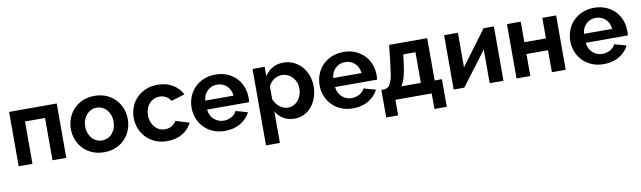

<svg xmlns="http://www.w3.org/2000/svg" viewBox="-42 -1071 6083 1823"><g transform="rotate(-10 2999.0 -160.0)"><path d="M522 0H389V-408H196V0H63V-524H522Z M887 10Q823 10 772 -12Q721 -34 685.5 -71.5Q650 -109 631 -158Q612 -207 612 -261Q612 -316 631 -365Q650 -414 685.5 -451.5Q721 -489 772 -511Q823 -533 887 -533Q951 -533 1001.5 -511Q1052 -489 1087.5 -451.5Q1123 -414 1142 -365Q1161 -316 1161 -261Q1161 -207 1142 -158Q1123 -109 1088 -71.5Q1053 -34 1002 -12Q951 10 887 10ZM750 -261Q750 -226 760.5 -197.5Q771 -169 789.5 -148Q808 -127 833 -115.5Q858 -104 887 -104Q916 -104 941 -115.5Q966 -127 984.5 -148Q1003 -169 1013.5 -198Q1024 -227 1024 -262Q1024 -296 1013.5 -325Q1003 -354 984.5 -375Q966 -396 941 -407.5Q916 -419 887 -419Q858 -419 833 -407Q808 -395 789.5 -374Q771 -353 760.5 -324Q750 -295 750 -261Z M1218 -262Q1218 -317 1237 -366Q1256 -415 1292 -452Q1328 -489 1379 -511Q1430 -533 1494 -533Q1580 -533 1640.5 -496Q1701 -459 1731 -399L1600 -359Q1583 -388 1555 -403.5Q1527 -419 1493 -419Q1464 -419 1439 -407.5Q1414 -396 1395.5 -375.5Q1377 -355 1366.5 -326Q1356 -297 1356 -262Q1356 -227 1367 -198Q1378 -169 1396.5 -148Q1415 -127 1440 -115.5Q1465 -104 1493 -104Q1529 -104 1559.5 -122Q1590 -140 1602 -166L1733 -126Q1706 -66 1644 -28Q1582 10 1495 10Q1431 10 1380 -12Q1329 -34 1293 -71.5Q1257 -109 1237.5 -158.5Q1218 -208 1218 -262Z M2052 10Q1989 10 1938 -11.5Q1887 -33 1851 -70Q1815 -107 1795.5 -156Q1776 -205 1776 -259Q1776 -315 1795 -364.5Q1814 -414 1850 -451.5Q1886 -489 1937.5 -511Q1989 -533 2053 -533Q2117 -533 2167.5 -511Q2218 -489 2253.5 -452Q2289 -415 2307.5 -366Q2326 -317 2326 -264Q2326 -251 2325.5 -239Q2325 -227 2323 -219H1918Q1921 -188 1933 -164Q1945 -140 1964 -123Q1983 -106 2007 -97Q2031 -88 2057 -88Q2097 -88 2132.5 -107.5Q2168 -127 2181 -159L2296 -127Q2267 -67 2203.5 -28.5Q2140 10 2052 10ZM2188 -306Q2183 -365 2144.5 -400.5Q2106 -436 2051 -436Q2024 -436 2000.5 -426.5Q1977 -417 1959 -400Q1941 -383 1929.5 -359Q1918 -335 1916 -306Z M2724 10Q2662 10 2616 -17.5Q2570 -45 2544 -92V213H2410V-524H2527V-434Q2556 -480 2602 -506.5Q2648 -533 2708 -533Q2761 -533 2806 -511.5Q2851 -490 2883.5 -453.5Q2916 -417 2934.5 -367.5Q2953 -318 2953 -263Q2953 -206 2936 -156Q2919 -106 2888.5 -69Q2858 -32 2816 -11Q2774 10 2724 10ZM2679 -104Q2709 -104 2734.5 -117Q2760 -130 2778 -152Q2796 -174 2806 -203Q2816 -232 2816 -263Q2816 -296 2805 -324.5Q2794 -353 2774.5 -374Q2755 -395 2728.5 -407Q2702 -419 2671 -419Q2652 -419 2632 -412.5Q2612 -406 2595 -394Q2578 -382 2564.5 -366Q2551 -350 2544 -331V-208Q2562 -163 2599 -133.5Q2636 -104 2679 -104Z M3286 10Q3223 10 3172 -11.5Q3121 -33 3085 -70Q3049 -107 3029.5 -156Q3010 -205 3010 -259Q3010 -315 3029 -364.5Q3048 -414 3084 -451.5Q3120 -489 3171.5 -511Q3223 -533 3287 -533Q3351 -533 3401.5 -511Q3452 -489 3487.5 -452Q3523 -415 3541.5 -366Q3560 -317 3560 -264Q3560 -251 3559.5 -239Q3559 -227 3557 -219H3152Q3155 -188 3167 -164Q3179 -140 3198 -123Q3217 -106 3241 -97Q3265 -88 3291 -88Q3331 -88 3366.5 -107.5Q3402 -127 3415 -159L3530 -127Q3501 -67 3437.5 -28.5Q3374 10 3286 10ZM3422 -306Q3417 -365 3378.5 -400.5Q3340 -436 3285 -436Q3258 -436 3234.5 -426.5Q3211 -417 3193 -400Q3175 -383 3163.5 -359Q3152 -335 3150 -306Z M3580 -116H3608Q3632 -119 3647.5 -131.5Q3663 -144 3674.5 -171.5Q3686 -199 3693.5 -245Q3701 -291 3709 -362L3727 -524H4094V-116H4164V150H4045V0H3695V150H3580ZM3961 -116V-412H3844L3834 -333Q3824 -252 3809.5 -201Q3795 -150 3773 -116Z M4390 -191 4638 -524H4737V0H4604V-324L4359 0H4257V-524H4390Z M4996 -326H5204V-524H5337V0H5204V-212H4996V0H4863V-524H4996Z M5703 10Q5640 10 5589 -11.5Q5538 -33 5502 -70Q5466 -107 5446.5 -156Q5427 -205 5427 -259Q5427 -315 5446 -364.5Q5465 -414 5501 -451.5Q5537 -489 5588.5 -511Q5640 -533 5704 -533Q5768 -533 5818.5 -511Q5869 -489 5904.5 -452Q5940 -415 5958.5 -366Q5977 -317 5977 -264Q5977 -251 5976.5 -239Q5976 -227 5974 -219H5569Q5572 -188 5584 -164Q5596 -140 5615 -123Q5634 -106 5658 -97Q5682 -88 5708 -88Q5748 -88 5783.5 -107.5Q5819 -127 5832 -159L5947 -127Q5918 -67 5854.5 -28.5Q5791 10 5703 10ZM5839 -306Q5834 -365 5795.5 -400.5Q5757 -436 5702 -436Q5675 -436 5651.5 -426.5Q5628 -417 5610 -400Q5592 -383 5580.5 -359Q5569 -335 5567 -306Z"/></g></svg>

Font: PTCRaleway
Style: Bold
Weight: 700
Designer: Matt McInerney, Pablo Impallari, Rodrigo Fuenzalida
Foundry: Matt McInerney, Pablo Impallari, Rodrigo Fuenzalida
Version: Version 3.000g; ttfautohint (v1.5) -l 8 -r 28 -G 28 -x 14 -D